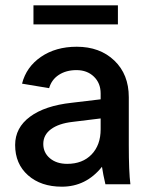

<svg xmlns="http://www.w3.org/2000/svg" viewBox="-20 -694 561 723"><path d="M377 0Q368 -38 364 -66Q304 9 213 9Q134 9 85.5 -34Q37 -77 37 -148Q37 -213 93 -254.5Q149 -296 250 -307L359 -320V-342Q359 -381 333.5 -405.5Q308 -430 268 -430Q229 -430 201.5 -412Q174 -394 165 -362L63 -379Q79 -442 134.5 -480Q190 -518 269 -518Q356 -518 410.5 -466Q465 -414 465 -328V-148Q465 -47 471 0ZM106 -602V-674H424V-602ZM143 -152Q143 -119 168 -98Q193 -77 233 -77Q291 -77 325 -112.5Q359 -148 359 -207V-248L253 -235Q201 -229 172 -207.5Q143 -186 143 -152Z"/></svg>

Font: LT Superior Semi-bold
Style: Regular
Weight: 600
Designer: Daniel Lyons
Foundry: LyonsType
Version: Version 1.0